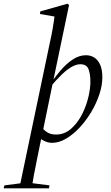

<svg xmlns="http://www.w3.org/2000/svg" viewBox="-116 -764 602 1043"><path d="M-96 259 -92 243 9 230H51L153 243L150 259ZM-11 259 155 -533Q163 -568 170 -607.5Q177 -647 184 -705L210 -669L101 -688L103 -702L251 -744L259 -736L173 -324L171 -315L114 -38L110 -21Q98 40 87 91.5Q76 143 68.5 185Q61 227 56 259ZM167 12Q141 12 115.5 -3Q90 -18 73 -45L98 -84Q112 -67 133.5 -50Q155 -33 189 -33Q207 -33 223.5 -38Q240 -43 254.5 -52.5Q269 -62 281 -75Q312 -106 333 -149.5Q354 -193 364.5 -238.5Q375 -284 375 -320Q375 -363 364.5 -389Q354 -415 320 -415Q300 -415 275.5 -402Q251 -389 220.5 -360Q190 -331 150 -283L139 -288H144Q176 -337 209.5 -377Q243 -417 278.5 -440.5Q314 -464 351 -464Q376 -464 396 -451.5Q416 -439 428 -412.5Q440 -386 440 -344Q440 -300 423.5 -250.5Q407 -201 379 -154.5Q351 -108 316 -70.5Q281 -33 242.5 -10.5Q204 12 167 12Z"/></svg>

Font: Source Serif 4 60pt
Style: Italic
Weight: 400
Italic angle: -12°
Version: Version 4.004;hotconv 1.0.116;makeotfexe 2.5.65601